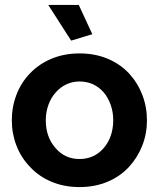

<svg xmlns="http://www.w3.org/2000/svg" viewBox="-20 -750 646 780"><path d="M355 -611 300 -730H176L269 -585ZM504 -72Q539 -110 558 -158.5Q577 -207 577 -261Q577 -316 558 -365Q539 -414 504 -452Q467 -491 416 -512Q365 -533 303 -533Q241 -533 189.5 -511.5Q138 -490 102 -452Q66 -415 47 -365.5Q28 -316 28 -261Q28 -207 47 -158Q66 -109 102 -72Q138 -33 189.5 -11.5Q241 10 303 10Q365 10 416.5 -11.5Q468 -33 504 -72ZM206 -374Q224 -395 249 -407Q274 -419 303 -419Q362 -419 401 -375Q419 -354 429.5 -324.5Q440 -295 440 -262Q440 -194 401 -148Q362 -104 303 -104Q244 -104 206 -148Q166 -193 166 -261Q166 -294 176.5 -323.5Q187 -353 206 -374Z"/></svg>

Font: RT Raleway Bold
Style: Regular
Weight: 400
Designer: Matt McInerney, Pablo Impallari, Rodrigo Fuenzalida — Edited by Milan Moffatt in April 2016
Foundry: Matt McInerney, Pablo Impallari, Rodrigo Fuenzalida — Edited by Milan Moffatt in April 2016
Version: Version 3.001